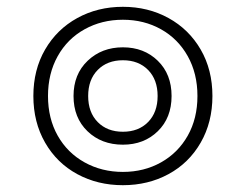

<svg xmlns="http://www.w3.org/2000/svg" viewBox="-20 -536 721 564"><path d="M78 -254Q78 -331 112.5 -390.5Q147 -450 207 -483Q267 -516 341 -516Q415 -516 475 -483Q535 -450 569.5 -390.5Q604 -331 604 -254Q604 -177 569.5 -117Q535 -57 475 -24.5Q415 8 341 8Q267 8 207 -24.5Q147 -57 112.5 -117Q78 -177 78 -254ZM560 -254Q560 -320 531.5 -371Q503 -422 453 -450Q403 -478 341 -478Q279 -478 228.5 -450Q178 -422 149.5 -371Q121 -320 121 -254Q121 -188 149.5 -137.5Q178 -87 228.5 -59Q279 -31 341 -31Q403 -31 453 -59Q503 -87 531.5 -137.5Q560 -188 560 -254ZM196 -254Q196 -318 237.5 -357.5Q279 -397 341 -397Q403 -397 443.5 -357.5Q484 -318 484 -254Q484 -190 443.5 -150.5Q403 -111 341 -111Q278 -111 237 -150.5Q196 -190 196 -254ZM443 -254Q443 -302 415 -330.5Q387 -359 341 -359Q295 -359 267 -330.5Q239 -302 239 -254Q239 -206 267 -177.5Q295 -149 341 -149Q387 -149 415 -177.5Q443 -206 443 -254Z"/></svg>

Font: Taviraj Thin
Style: Regular
Weight: 250
Designer: Katatrad Team
Foundry: CadsonDemak
Version: Version 1.001